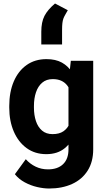

<svg xmlns="http://www.w3.org/2000/svg" viewBox="-20 -879 611 1107"><path d="M262.8 207.9Q230.8 207.9 193.6 199.2Q156.4 190.5 122.5 172.2Q88.6 153.8 65.8 125.5L128.7 38.9Q153.1 66.3 185.7 81.9Q218.3 97.5 256.5 97.5Q312.6 97.5 343.7 67.5Q374.8 37.6 374.8 -17.7V-405.7L388.4 -528.3H517.4V-18.3Q517.4 54.2 485.3 104.8Q453.2 155.5 395.8 181.7Q338.4 207.9 262.8 207.9ZM247 9.8Q181.4 9.8 133.5 -25.1Q85.5 -60.1 59.5 -120.6Q33.4 -181.2 33.4 -258V-268.3Q33.4 -348.5 59.4 -409.3Q85.4 -470.1 133.5 -504.1Q181.7 -538.1 247.9 -538.1Q301 -538.1 336.9 -518.1Q372.8 -498.1 395.7 -462.1Q418.6 -426 431.6 -377.1Q444.6 -328.2 452 -270.7V-251.5Q442.3 -178.3 419 -119.2Q395.8 -60.1 354 -25.1Q312.1 9.8 247 9.8ZM283.2 -105.7Q321.4 -105.7 345.2 -121.8Q369 -137.9 381.3 -166.5Q393.7 -195.1 396.1 -232.3V-289.7Q394.6 -320.7 387.5 -345.4Q380.5 -370.1 366.8 -387.3Q353.2 -404.4 332.8 -413.6Q312.3 -422.9 284.2 -422.9Q247.5 -422.9 223.3 -402.3Q199.2 -381.8 187.5 -346.9Q175.7 -311.9 175.7 -268.3V-258Q175.7 -215.5 187.2 -181Q198.6 -146.5 222.4 -126.1Q246.1 -105.7 283.2 -105.7ZM218.1 -696.2Q218.1 -751.7 236.4 -787.3Q254.7 -822.9 297.2 -858.8L370.9 -820.1Q361.8 -803.7 355.5 -792.9Q349.2 -782.1 345.4 -771.7Q341.6 -761.3 339.7 -745.7Q337.9 -730 337.9 -703.5V-622.7H218.1Z"/></svg>

Font: Heebo
Style: Regular
Weight: 400
Designer: Oded Ezer
Foundry: Ezer Type House
Version: Version 3.100